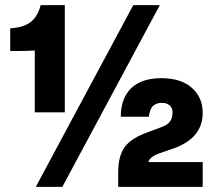

<svg xmlns="http://www.w3.org/2000/svg" viewBox="-20 -732 834 752"><path d="M233.9 -292H116.2V-534.2Q85.9 -532.2 44.9 -532.2H20V-621.1Q71.8 -624 99.9 -645.5Q127.9 -667 139.2 -711.9H233.9ZM224.1 0H120.1L502 -711.9H606ZM773.9 0H442.9V-56.2Q442.9 -122.1 469.2 -157Q495.6 -191.9 558.1 -213.9L611.8 -233.9Q636.2 -242.7 646 -256.6Q655.8 -270.5 655.8 -293Q655.8 -309.1 644.5 -319.1Q633.3 -329.1 613.8 -329.1Q592.8 -329.1 579.8 -317.6Q566.9 -306.2 563 -274.9H453.1Q453.1 -346.7 493.4 -386.2Q533.7 -425.8 612.8 -425.8Q688.5 -425.8 731.2 -388.2Q773.9 -350.6 773.9 -290Q773.9 -192.4 663.1 -151.9L603 -130.9Q566.4 -117.7 561 -97.2H773.9Z"/></svg>

Font: Creato Display Black
Style: Regular
Weight: 900
Version: Version 1.000